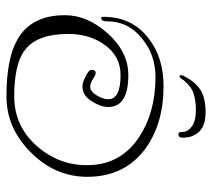

<svg xmlns="http://www.w3.org/2000/svg" viewBox="-51 -569 656 594"><g transform="rotate(90 277.0 -272.0)"><path d="M327 -580Q368 -580 387 -560.5Q406 -541 406 -509Q406 -496 396 -496Q390 -496 389 -500.5Q388 -505 388 -512Q387 -526 370.5 -538Q354 -550 320 -550Q291 -550 269.5 -543Q248 -536 228 -512Q226 -508 222 -503.5Q218 -499 216 -499Q212 -499 213 -505Q213 -511 217 -516Q235 -550 259.5 -565Q284 -580 327 -580ZM278 36Q163 36 104 3Q27 -39 27 -145Q27 -215 84 -278Q141 -341 212 -341Q311 -341 311 -279Q311 -255 292 -226Q274 -199 248 -199Q236 -199 218 -208Q196 -218 196 -228Q196 -240 207 -240Q212 -240 224 -232Q238 -223 248 -223Q263 -223 275 -243Q287 -263 287 -279Q287 -317 212 -317Q152 -317 116 -264Q85 -218 85 -156Q85 -58 135 -21Q157 -4 193 4Q229 12 278 12Q368 12 429 -55Q491 -123 491 -213Q491 -318 403 -375Q327 -425 218 -425Q150 -425 100 -384Q46 -342 46 -275Q46 -257 36 -257Q32 -257 32 -264Q32 -352 98 -403Q157 -450 247 -450Q363 -450 441 -393Q527 -329 527 -214Q527 -115 452 -40Q377 36 278 36Z"/></g></svg>

Font: Ole
Style: Regular
Weight: 400
Designer: Robert E. Leuschke
Foundry: Robert E. Leuschke
Version: Version 1.010; ttfautohint (v1.8.3)